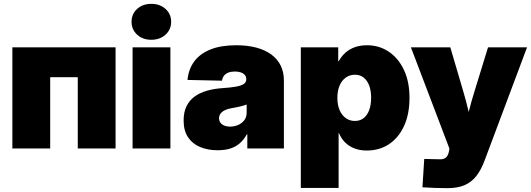

<svg xmlns="http://www.w3.org/2000/svg" viewBox="-20 -767 2743 992"><path d="M577.1 -522.5V0H381.8V-368.2H239.3V0H43.9V-522.5Z M665 0V-522.5H860.4V0ZM761.7 -561.5Q717.3 -561.5 688.5 -587.9Q659.7 -614.3 659.7 -654.3Q659.7 -694.8 688.5 -720.9Q717.3 -747.1 761.7 -747.1Q806.2 -747.1 835.2 -720.9Q864.3 -694.8 864.3 -654.3Q864.3 -614.3 835.2 -587.9Q806.2 -561.5 761.7 -561.5Z M1105 9.3Q1053.2 9.3 1013.4 -7.6Q973.6 -24.4 951.2 -58.3Q928.7 -92.3 928.7 -144.5Q928.7 -188 943.8 -218.5Q959 -249 986.1 -268.6Q1013.2 -288.1 1049.3 -298.3Q1085.4 -308.6 1127.4 -311.5Q1172.9 -314.5 1200.4 -319.6Q1228 -324.7 1240.2 -333.5Q1252.4 -342.3 1252.4 -356.9V-358.9Q1252.4 -370.6 1245.1 -379.4Q1237.8 -388.2 1224.6 -392.8Q1211.4 -397.5 1193.4 -397.5Q1174.3 -397.5 1160.2 -392.1Q1146 -386.7 1137.7 -376.2Q1129.4 -365.7 1127 -350.1L948.7 -354Q954.1 -409.7 983.6 -449.7Q1013.2 -489.7 1067.4 -511.5Q1121.6 -533.2 1200.2 -533.2Q1259.3 -533.2 1305.2 -520.8Q1351.1 -508.3 1382.8 -484.6Q1414.6 -460.9 1430.7 -427.2Q1446.8 -393.6 1446.8 -351.1V0H1257.8V-73.2H1255.4Q1238.3 -42.5 1216.1 -24.4Q1193.8 -6.3 1166.3 1.5Q1138.7 9.3 1105 9.3ZM1168.5 -112.8Q1189.9 -112.8 1209.7 -121.1Q1229.5 -129.4 1241.9 -145.5Q1254.4 -161.6 1254.4 -185.1V-227.1Q1247.1 -224.1 1238.8 -221.7Q1230.5 -219.2 1221.2 -217Q1211.9 -214.8 1200.7 -212.6Q1189.5 -210.4 1176.3 -208Q1155.8 -204.6 1141.4 -197.5Q1127 -190.4 1119.4 -179.9Q1111.8 -169.4 1111.8 -156.2Q1111.8 -142.6 1119.1 -132.8Q1126.5 -123 1139.2 -117.9Q1151.9 -112.8 1168.5 -112.8Z M1534.2 204.1V-522.5H1727.5V-451.2H1730.5Q1744.6 -477.1 1765.4 -495.4Q1786.1 -513.7 1814 -523.4Q1841.8 -533.2 1876.5 -533.2Q1939 -533.2 1988.5 -500Q2038.1 -466.8 2066.9 -406Q2095.7 -345.2 2095.7 -261.7Q2095.7 -177.2 2067.6 -116.2Q2039.6 -55.2 1990 -22.2Q1940.4 10.7 1874.5 10.7Q1839.8 10.7 1811.8 0Q1783.7 -10.7 1763.4 -30.8Q1743.2 -50.8 1731.4 -79.1H1729.5V204.1ZM1813.5 -142.1Q1840.3 -142.1 1858.9 -156.7Q1877.4 -171.4 1887.5 -198.2Q1897.5 -225.1 1897.5 -261.7Q1897.5 -298.3 1887.5 -325Q1877.4 -351.6 1858.9 -366.2Q1840.3 -380.9 1813.5 -380.9Q1787.1 -380.9 1766.6 -366.2Q1746.1 -351.6 1734.6 -325Q1723.1 -298.3 1723.1 -261.7Q1723.1 -225.1 1734.6 -198.2Q1746.1 -171.4 1766.6 -156.7Q1787.1 -142.1 1813.5 -142.1Z M2162.6 200.7 2171.9 54.2 2238.3 55.7Q2259.8 57.6 2272.2 53.5Q2284.7 49.3 2291.3 38.3Q2297.9 27.3 2300.8 9.8L2301.8 0L2103 -522.5H2306.6L2373 -296.9Q2388.7 -243.7 2401.4 -189.9Q2414.1 -136.2 2427.2 -80.1H2376Q2388.7 -136.2 2402.1 -190.2Q2415.5 -244.1 2432.1 -296.9L2501.5 -522.5H2703.1L2483.9 62Q2465.8 110.8 2440.9 142.6Q2416 174.3 2380.1 189.7Q2344.2 205.1 2293 205.1Q2260.3 205.1 2226.3 203.9Q2192.4 202.6 2162.6 200.7Z"/></svg>

Font: Inter 28pt Black
Style: Regular
Weight: 900
Designer: Rasmus Andersson
Foundry: rsms
Version: Version 4.001;git-66647c0bb